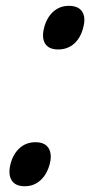

<svg xmlns="http://www.w3.org/2000/svg" viewBox="-20 -629 313 660"><path d="M150.9 -64.9Q141.6 -29.8 119.1 -9.3Q96.7 11.2 64.9 11.2Q32.7 11.2 20 -9.3Q7.3 -29.8 16.1 -64.9Q24.9 -99.6 47.4 -119.9Q69.8 -140.1 102.1 -140.1Q134.3 -140.1 147 -119.6Q159.7 -99.1 150.9 -64.9ZM266.1 -534.2Q257.3 -499 234.9 -479Q212.4 -459 180.2 -459Q147.5 -459 135 -479.2Q122.6 -499.5 131.8 -534.2Q140.6 -568.4 162.8 -588.6Q185.1 -608.9 216.8 -608.9Q250 -608.9 262.7 -588.6Q275.4 -568.4 266.1 -534.2Z"/></svg>

Font: Sinkin Sans 300 Light Italic
Style: Regular
Weight: 300
Italic angle: -112°
Designer: Keith Bates
Foundry: K-Type
Version: Sinkin Sans (version 1.0)  by Keith Bates   •   © 2014   www